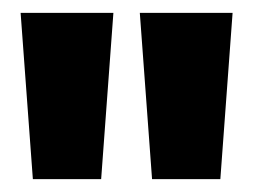

<svg xmlns="http://www.w3.org/2000/svg" viewBox="-20 -730 394 298"><path d="M31 -452 12 -710H156L137 -452ZM216 -452 197 -710H341L322 -452Z"/></svg>

Font: Bricolage Grotesque SemiCondensed ExtraBold
Style: Regular
Weight: 800
Width: 4
Designer: Mathieu Triay
Foundry: Atelier Triay
Version: Version 1.001;gftools[0.9.33.dev8+g029e19f]